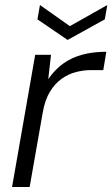

<svg xmlns="http://www.w3.org/2000/svg" viewBox="-20 -744 447 764"><path d="M28 0 120 -526H183L172 -429Q198 -467 231.5 -491Q265 -515 307.5 -526.5Q350 -538 403 -538L391 -465H341Q313 -465 283 -457.5Q253 -450 226 -431Q199 -412 179 -379.5Q159 -347 150 -296L98 0ZM407 -724 397 -667 249 -585 129 -667 139 -724 258 -640Z"/></svg>

Font: DM Sans 9pt Light
Style: Italic
Weight: 300
Italic angle: -10°
Version: Version 4.004;gftools[0.9.30]